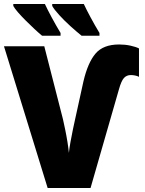

<svg xmlns="http://www.w3.org/2000/svg" viewBox="-20 -947 730 967"><path d="M639 -569Q618 -569 604.5 -554.5Q591 -540 579 -497L436 0H220L0 -714H203L297 -347Q302 -325 308.5 -293.5Q315 -262 320 -230.5Q325 -199 327 -177Q329 -199 335 -232Q341 -265 347.5 -296.5Q354 -328 358 -345L400 -536Q422 -631 461 -677Q500 -723 580 -723Q610 -723 637.5 -717Q665 -711 680 -703V-560Q673 -564 661.5 -566.5Q650 -569 639 -569ZM402 -927Q415 -899 436.5 -859Q458 -819 481 -781V-767H391Q366 -787 335 -815Q304 -843 278.5 -871Q253 -899 243 -917V-927ZM206 -927Q219 -899 240.5 -859Q262 -819 285 -781V-767H192Q175 -781 153.5 -801Q132 -821 110 -843Q88 -865 71 -884.5Q54 -904 47 -917V-927Z"/></svg>

Font: Noto Sans SemiCondensed Black
Style: Regular
Weight: 900
Width: 4
Designer: Monotype Design Team
Foundry: Monotype Imaging Inc.
Version: Version 2.013; ttfautohint (v1.8.4.7-5d5b)